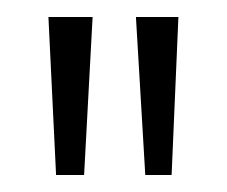

<svg xmlns="http://www.w3.org/2000/svg" viewBox="-20 -775 267 226"><path d="M151 -569 140 -755H190L182 -569ZM46 -569 37 -755H89L79 -569Z"/></svg>

Font: DM Sans 28pt ExtraLight
Style: Regular
Weight: 250
Version: Version 4.004;gftools[0.9.30]